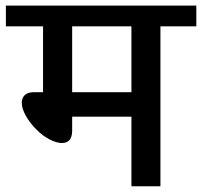

<svg xmlns="http://www.w3.org/2000/svg" viewBox="-35 -646 701 666"><path d="M420.9 -554.7H215.3V-326.2H420.9ZM420.9 0V-241.2H215.3V-192.9Q215.3 -149.9 179.7 -149.9Q161.1 -149.9 137 -162.4Q112.8 -174.8 92.3 -195.8Q69.3 -218.3 54.9 -243.9Q40.5 -269.5 40.5 -289.1Q40.5 -306.2 51 -316.2Q61.5 -326.2 82.5 -326.2H114.3V-554.7H-14.6V-626.5H646V-554.7H521.5V0Z"/></svg>

Font: Khula Semibold
Style: Regular
Weight: 600
Designer: Erin McLaughlin, Steve Matteson
Version: Version 1.000;PS 1.0;hotconv 1.0.72;makeotf.lib2.5.5900